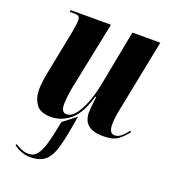

<svg xmlns="http://www.w3.org/2000/svg" viewBox="-140 -638 862 976"><g transform="rotate(20 290.5 -149.5)"><path d="M448 10Q405 10 381 -2.5Q357 -15 348 -35Q339 -55 339 -76Q339 -87 340.5 -105.5Q342 -124 344 -141Q346 -158 348 -165H342Q315 -69 268 -30Q221 9 164 9Q106 9 83.5 -24Q61 -57 61 -102Q61 -125 65.5 -156.5Q70 -188 76 -214L120 -437Q124 -462 126 -476Q128 -490 128 -498Q128 -513 122.5 -519.5Q117 -526 93 -526H73L74 -536H292L218 -175Q212 -146 209 -118.5Q206 -91 206 -77Q206 -52 213.5 -41.5Q221 -31 234 -31Q260 -31 282.5 -60Q305 -89 322.5 -135Q340 -181 350 -233L408 -536H559L481 -145Q471 -95 471 -63Q471 -14 501 -14Q520 -14 537 -28.5Q554 -43 569 -64L574 -57Q552 -28 526 -9Q500 10 448 10ZM136 237Q111 237 90.5 229.5Q70 222 46 207L49 198Q68 210 85.5 217Q103 224 124 224Q147 224 164 206Q181 188 195 143Q209 98 224 15L294 -39Q278 65 262 125Q246 185 217.5 211Q189 237 136 237Z"/></g></svg>

Font: Noto Serif Display ExtraCondensed ExtraBold
Style: Italic
Weight: 800
Width: 2
Italic angle: -12°
Designer: Monotype Design Team
Foundry: Monotype Imaging Inc.
Version: Version 2.009